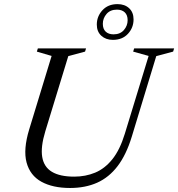

<svg xmlns="http://www.w3.org/2000/svg" viewBox="-20 -926 887 956"><path d="M205.5 -272Q182 -194.5 190.2 -144.5Q198.5 -94.5 238.5 -70.5Q278.5 -46.5 349.5 -46.5Q406 -46.5 454 -66.5Q502 -86.5 539.5 -133.2Q577 -180 601.5 -260L720 -647.5L643 -669L648 -685H847L842 -669L758 -646.5L636 -245Q608.5 -155 565.5 -98.8Q522.5 -42.5 463.5 -16.2Q404.5 10 329 10Q242.5 10 186 -21.2Q129.5 -52.5 112.2 -117.2Q95 -182 125.5 -282L237 -647.5L163.5 -669L168.5 -685H408.5L403.5 -669L320 -646.5ZM565 -905.5Q601 -905.5 623 -885Q645 -864.5 645 -829.5Q645 -788 617.2 -757.8Q589.5 -727.5 542 -727.5Q507 -727.5 484.5 -748Q462 -768.5 462 -803.5Q462 -844.5 490 -875Q518 -905.5 565 -905.5ZM545.5 -755Q578.5 -755 597 -776.5Q615.5 -798 615.5 -825.5Q615.5 -851 601.2 -864.5Q587 -878 562 -878Q529 -878 510.5 -856.5Q492 -835 492 -807.5Q492 -782 506.2 -768.5Q520.5 -755 545.5 -755Z"/></svg>

Font: Newsreader 36pt
Style: Italic
Weight: 400
Italic angle: -17°
Designer: Hugues Gentile
Foundry: Production Type
Version: Version 1.003